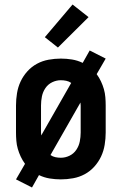

<svg xmlns="http://www.w3.org/2000/svg" viewBox="-20 -788 540 852"><path d="M122 44 51 8 91 -61Q80 -76 72 -93Q64 -110 59 -127.5Q54 -145 52.5 -163.5Q51 -182 51 -200V-320Q51 -347 55.5 -374.5Q60 -402 71.5 -426.5Q83 -451 101.5 -471.5Q120 -492 144 -505Q168 -518 195.5 -523Q223 -528 250 -528Q275 -528 299.5 -524Q324 -520 347 -509L378 -564L449 -528L409 -459Q420 -444 428 -427Q436 -410 441 -392.5Q446 -375 447.5 -356.5Q449 -338 449 -320V-200Q449 -173 444.5 -145.5Q440 -118 428.5 -93.5Q417 -69 398.5 -48.5Q380 -28 356 -15Q332 -2 304.5 3Q277 8 250 8Q225 8 200.5 4Q176 0 153 -11ZM163 -187 296 -420Q286 -427 274 -429.5Q262 -432 250 -432Q230 -432 211.5 -423Q193 -414 181.5 -397Q170 -380 166 -360Q162 -340 162 -320V-200Q162 -197 162.5 -194Q163 -191 163 -187ZM250 -88Q270 -88 288.5 -97Q307 -106 318.5 -123Q330 -140 334 -160Q338 -180 338 -200V-320Q338 -323 337.5 -326Q337 -329 337 -333L204 -100Q214 -93 226 -90.5Q238 -88 250 -88ZM237 -577 179 -623 302 -768 373 -712Z"/></svg>

Font: Iosevka Curly
Style: Bold
Weight: 700
Monospace: yes
Designer: Belleve Invis
Foundry: Belleve Invis
Version: Version 22.1.2; ttfautohint (v1.8.4)